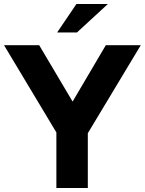

<svg xmlns="http://www.w3.org/2000/svg" viewBox="-28 -940 724 960"><path d="M-7.8 -713.9H168L335 -432.1L501 -713.9H675.8L411.1 -273.9V0H253.9V-277.8ZM257.8 -777.8 354 -919.9H511.2L356.9 -777.8Z"/></svg>

Font: XB Khoramshahr
Style: Bold
Weight: 700
Designer: Behnam
Foundry: Irmug
Version: Version 8.005 2009